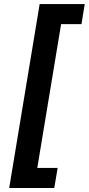

<svg xmlns="http://www.w3.org/2000/svg" viewBox="-20 -791 438 948"><path d="M25.4 137.2 175.8 -771H398.4L382.3 -671.9H281.7L164.1 38.1H264.6L248 137.2Z"/></svg>

Font: Inter 16pt SemiBold
Style: Italic
Weight: 600
Italic angle: -9.3988°
Version: Version 4.001;git-66647c0bb